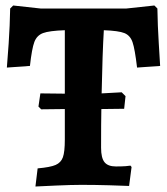

<svg xmlns="http://www.w3.org/2000/svg" viewBox="-20 -673 609 699"><path d="M358 -563Q353 -480 350 -333L423 -337L437 -323L432 -277L349 -276Q348 -228 348 -135Q348 -98 360.5 -82.5Q373 -67 402 -67Q423 -67 437 -68Q451 -69 455 -70L459 -65L450 4Q430 3 377.5 1.5Q325 0 276 0Q241 0 184 2.5Q127 5 109 6L117 -60Q163 -64 182.5 -72.5Q202 -81 209 -100.5Q216 -120 216 -165V-276L130 -275L120 -285L127 -333L216 -332V-563Q159 -561 136.5 -552.5Q114 -544 105 -520Q96 -496 89 -433L5 -427Q7 -447 11.5 -514Q16 -581 17 -642L28 -653L128 -642H440L542 -653L553 -642Q554 -579 558 -515.5Q562 -452 563 -433L479 -427Q471 -495 462.5 -519.5Q454 -544 433 -552.5Q412 -561 358 -563Z"/></svg>

Font: Sahitya
Style: Bold
Weight: 700
Designer: Juan Pablo del Peral
Foundry: Juan Pablo del Peral (http://www.huertatipografica.com)
Version: Version 1.001;PS 001.000;hotconv 1.0.70;makeotf.lib2.5.58329